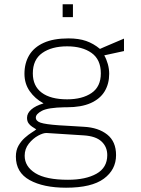

<svg xmlns="http://www.w3.org/2000/svg" viewBox="-20 -704 656 895"><path d="M288 171Q182.5 171 118.2 135.5Q54 100 54 26Q54 -3.5 66.2 -25Q78.5 -46.5 95.8 -61.8Q113 -77 128.2 -86.5Q143.5 -96 149 -101Q139.5 -107 129.5 -113.5Q119.5 -120 112.8 -129.8Q106 -139.5 106 -155Q106 -176 125.8 -193.5Q145.5 -211 183 -222Q143 -244 118.5 -279Q94 -314 94 -360Q94 -409.5 116.2 -446.8Q138.5 -484 184 -504.5Q229.5 -525 299 -525Q347 -525 381.5 -513Q416 -501 446 -476Q451 -478.5 466.8 -485.2Q482.5 -492 502 -500.2Q521.5 -508.5 537.2 -515.2Q553 -522 558 -524V-466L466 -446Q476.5 -427.5 482.8 -405Q489 -382.5 489 -360Q489 -313.5 467.8 -278.2Q446.5 -243 402.8 -223.5Q359 -204 292 -204Q289 -204 286.5 -204Q284 -204 281 -204Q204 -202.5 175.5 -187.5Q147 -172.5 147 -156Q147 -139.5 169.5 -132Q192 -124.5 254 -120Q276.5 -118.5 305.5 -117Q334.5 -115.5 371 -113Q438.5 -109.5 479.8 -76.8Q521 -44 521 19Q521 87 464 129Q407 171 288 171ZM297 134Q379.5 134 429.8 105.8Q480 77.5 480 19Q480 -19.5 453.2 -44.5Q426.5 -69.5 370 -73L198 -84Q182.5 -85 158 -71.8Q133.5 -58.5 114.2 -34.2Q95 -10 95 22Q95 72 144.5 103Q194 134 297 134ZM293 -241Q363.5 -241 406.8 -270.5Q450 -300 450 -362Q450 -426.5 406.8 -457.2Q363.5 -488 293 -488Q221 -488 177 -457Q133 -426 133 -362Q133 -303 174.5 -272Q216 -241 293 -241ZM272 -624V-684H320V-624Z"/></svg>

Font: Public Sans Thin
Style: Regular
Weight: 100
Designer: The Public Sans project authors (U.S. Web Design System). Libre Franklin designed by Pablo Impallari and Rodrigo Fuenzal
Version: Version 1.008